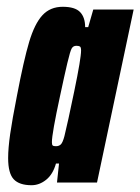

<svg xmlns="http://www.w3.org/2000/svg" viewBox="-20 -538 414 566"><path d="M4 -72Q4 -101 10 -143Q16 -185 30 -256Q50 -361 66 -414.5Q82 -468 105 -493Q128 -518 165 -518Q201 -518 216 -502.5Q231 -487 231 -458H240L255 -510H374L266 0H148L154 -56H145Q136 -24 116 -8Q96 8 73 8Q37 8 20.5 -9.5Q4 -27 4 -72ZM170 -137Q179 -173 199 -269.5Q219 -366 219 -389Q219 -399 215.5 -401Q212 -403 205 -403Q196 -403 191.5 -395.5Q187 -388 178.5 -352Q170 -316 157 -255Q133 -144 133 -119Q133 -111 135.5 -109Q138 -107 145 -107Q154 -107 159.5 -112.5Q165 -118 170 -137Z"/></svg>

Font: Saira Ultra Condensed Black
Style: Italic
Weight: 900
Width: 1
Italic angle: -12°
Designer: Hector Gatti with collaboration of the Omnibus-Type team
Foundry: Omnibus-Type
Version: Version 1.001; ttfautohint (v1.8)